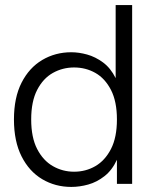

<svg xmlns="http://www.w3.org/2000/svg" viewBox="-20 -725 601 757"><path d="M261 12Q198 12 146.5 -18.5Q95 -49 65 -108.5Q35 -168 35 -254Q35 -340 65 -399Q95 -458 146.5 -488.5Q198 -519 261 -519Q291 -519 323.5 -510Q356 -501 386 -479Q416 -457 436 -417V-705H501V0H441V-95Q422 -54 392 -30.5Q362 -7 328 2.5Q294 12 261 12ZM272 -48Q318 -48 356 -70Q394 -92 417.5 -137.5Q441 -183 441 -254Q441 -325 417.5 -370.5Q394 -416 356 -437.5Q318 -459 272 -459Q227 -459 188.5 -437.5Q150 -416 126.5 -370.5Q103 -325 103 -254Q103 -183 126.5 -137.5Q150 -92 188.5 -70Q227 -48 272 -48Z"/></svg>

Font: TikTok Sans Light
Style: Regular
Weight: 300
Version: Version 4.000